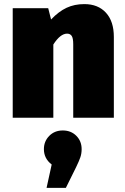

<svg xmlns="http://www.w3.org/2000/svg" viewBox="-20 -574 610 936"><path d="M535 -394V0H337V-358Q337 -388 329.5 -399Q322 -410 307 -410Q274 -410 240 -357V0H42V-534H215L229 -479Q266 -518 304.5 -536Q343 -554 391 -554Q458 -554 496.5 -512Q535 -470 535 -394ZM378 153Q378 174 372 192Q366 210 351 241L301 342H207L232 228Q194 199 194 153Q194 115 220 88.5Q246 62 286 62Q326 62 352 88Q378 114 378 153Z"/></svg>

Font: FiraGO Heavy
Style: Regular
Weight: 900
Designer: bBox Type
Foundry: bBox Type GmbH
Version: Version 1.001